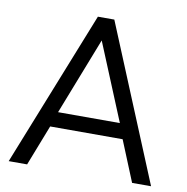

<svg xmlns="http://www.w3.org/2000/svg" viewBox="-79 -776 830 852"><g transform="rotate(10 336.0 -350.0)"><path d="M15.5 0 294 -700H368L657 0H571.5L496.5 -183.5H170L98.5 0ZM193.5 -252H472L329 -599Z"/></g></svg>

Font: Geologica Roman ExtraLight
Style: Regular
Weight: 250
Designer: Sindre Bremnes, Frode Helland
Foundry: Monokrom Skriftforlag AS
Version: Version 1.010;gftools[0.9.28]